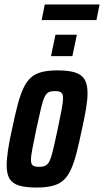

<svg xmlns="http://www.w3.org/2000/svg" viewBox="-20 -834 467 862"><path d="M144 8Q95 8 65.5 -1Q36 -10 23 -31.5Q10 -53 10 -91Q10 -120 16 -160.5Q22 -201 34 -254Q47 -317 59 -362.5Q71 -408 85 -438Q99 -468 118.5 -485.5Q138 -503 167 -510.5Q196 -518 238 -518Q288 -518 317.5 -508.5Q347 -499 360 -477Q373 -455 373 -416Q373 -387 366.5 -347.5Q360 -308 348 -254Q335 -192 323.5 -147Q312 -102 298 -72Q284 -42 264.5 -24.5Q245 -7 215.5 0.5Q186 8 144 8ZM156 -85Q169 -85 178.5 -88Q188 -91 195.5 -100Q203 -109 209 -127.5Q215 -146 222 -177Q229 -208 239 -254Q251 -311 257 -344Q263 -377 263 -393Q263 -407 259 -413.5Q255 -420 247.5 -422.5Q240 -425 227 -425Q209 -425 198.5 -420Q188 -415 180 -398.5Q172 -382 164 -347.5Q156 -313 143 -254Q132 -199 125.5 -166.5Q119 -134 119 -116Q119 -103 123 -96.5Q127 -90 135 -87.5Q143 -85 156 -85ZM209 -582 229 -678H325L305 -582ZM167 -744 181 -814H427L413 -744Z"/></svg>

Font: Saira ExtraCondensed
Style: Bold Italic
Weight: 700
Width: 2
Italic angle: -12°
Designer: Hector Gatti with collaboration of the Omnibus-Type team
Foundry: Omnibus-Type
Version: Version 1.101